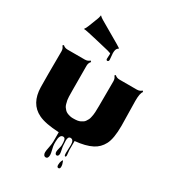

<svg xmlns="http://www.w3.org/2000/svg" viewBox="-301 -1216 1523 1677"><g transform="rotate(30 460.5 -377.0)"><path d="M446.8 -746.6 449.2 -796.4Q449.2 -802.2 415.5 -811Q381.8 -819.8 277.6 -843.8Q173.3 -867.7 161.6 -868.9Q149.9 -870.1 146.2 -870.1Q142.6 -870.1 142.6 -870.8Q142.6 -871.6 145.5 -875Q154.8 -886.7 164.1 -910.2L200.7 -1003.9Q209 -1024.9 210.4 -1036.6Q211.9 -1048.3 212.4 -1048.3Q212.9 -1048.3 215.8 -1044.9Q227.5 -1032.7 249 -1020.5L459 -898.4Q493.7 -877.9 493.7 -876.5Q493.7 -875 489.5 -872.1Q485.4 -869.1 480.5 -864.3Q467.3 -851.1 467.3 -814.5L472.7 -748Q472.7 -740.2 468.5 -735.6Q464.4 -731 459 -731Q446.8 -731 446.8 -746.6ZM845.7 -551.8 850.1 -302.2Q850.1 -171.9 817.9 -111.3Q787.6 -53.7 731.4 -24.9Q667.5 8.3 561.5 18.1V109.4L566.4 159.7Q566.4 176.3 557.1 176.3Q547.9 176.3 547.9 144L550.8 64.5Q550.8 11.7 518.1 11.7Q492.7 11.7 492.7 53.2Q492.7 53.2 495.1 95.7Q495.1 110.4 501.2 138.4Q507.3 166.5 507.3 178.2Q507.3 189.9 502.4 197.8Q497.6 205.6 488.3 205.6Q479 205.6 474.4 197.5Q469.7 189.5 469.7 178.2Q469.7 167 476.3 141.4Q482.9 115.7 482.9 108.4Q482.9 101.1 482.9 93.5Q482.9 85.9 482.4 78.1Q481.9 70.3 480 58.6Q476.1 34.2 456.5 34.2Q420.4 34.2 420.4 105.5V127.9Q420.4 146 429.2 180.7Q438 215.3 438 230.5Q438 268.1 413.6 268.1Q401.4 268.1 394.3 257.8Q387.2 247.6 387.2 231.4Q387.2 215.3 395.3 176.8Q403.3 138.2 403.3 118.2V21Q264.6 14.6 195.3 -19.5Q74.2 -78.1 70.8 -242.2Q69.8 -287.6 69.8 -377.4L70.8 -603Q70.8 -631.8 51.8 -651.4L62 -661.1Q80.1 -642.6 110.4 -642.6H283.2Q313 -642.6 331.5 -661.1L341.8 -651.4Q323.2 -632.3 323.2 -603L324.2 -352.1Q324.2 -279.3 328.1 -259.8Q332 -240.2 336.7 -223.9Q341.3 -207.5 347.9 -197.8Q354.5 -188 364.7 -177Q375 -166 388.2 -160.2Q418.9 -146.5 448.5 -146.5Q478 -146.5 494.4 -149.2Q510.7 -151.9 523.2 -158Q535.6 -164.1 545.7 -171.1Q555.7 -178.2 562.7 -189.2Q569.8 -200.2 575.2 -210.2Q580.6 -220.2 583.7 -235.4Q586.9 -250.5 588.9 -262Q590.8 -273.4 591.8 -291Q593.3 -317.9 593.3 -352.1L594.2 -603Q594.2 -632.8 576.2 -651.4L585.4 -661.1Q604 -642.6 634.3 -642.6H807.1Q837.9 -642.6 856 -661.1L865.7 -651.4Q845.7 -630.9 845.7 -551.8ZM541 270Q541 246.6 548.1 230.2Q555.2 213.9 556.6 213.9Q558.1 213.9 562 222.7Q573.2 248 573.2 271Q573.2 293.9 557.1 293.9Q541 293.9 541 270Z"/></g></svg>

Font: Nosifer
Style: Regular
Weight: 400
Version: Version 001.002